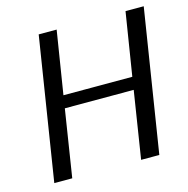

<svg xmlns="http://www.w3.org/2000/svg" viewBox="-90 -667 739 754"><g transform="rotate(-15 279.5 -290.0)"><path d="M40 0H113L156 -273H436L393 0H467L559 -580H485L444 -324H164L205 -580H132Z"/></g></svg>

Font: Charger Sport
Style: DfExtObl
Weight: 400
Designer: Jasper
Foundry: Cannot Into Space Fonts
Version: Version 1.1